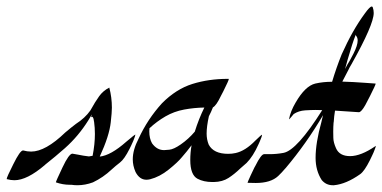

<svg xmlns="http://www.w3.org/2000/svg" viewBox="-64 -544 1153 579"><path d="M169.4 14.6Q160.2 14.6 150.9 13.2H146Q125.5 13.2 104.5 5.9Q104.5 2.9 124.3 -38.8Q144 -80.6 154.3 -80.6L171.4 -77.6Q187.5 -74.2 204.1 -72.3Q209.5 -72.8 215.3 -74.2Q222.2 -109.4 222.2 -140.1Q222.2 -158.7 219.7 -177.2Q219.2 -177.2 219.2 -179Q219.2 -180.7 218.3 -184.6Q217.3 -188.5 216.1 -190.2Q214.8 -191.9 213.4 -191.9Q212.4 -191.9 210.4 -190.4Q212.9 -197.3 212.9 -198.2V-198.7Q212.4 -198.7 202.1 -180.7Q172.4 -133.3 131.8 -97.2Q103 -71.8 72.8 -47.9Q71.8 -47.4 71.3 -46.4Q17.6 -0.5 -20.5 -0.5Q-31.7 -0.5 -43.9 -3.9Q-43.9 -9.3 -23.9 -48.8Q-3.4 -90.3 5.4 -90.3H5.9Q18.1 -86.9 29.8 -86.9Q73.2 -86.9 132.8 -144.5Q151.9 -160.6 165 -170.4Q192.4 -188 208.5 -210.9Q223.1 -237.3 235.1 -253.9Q247.1 -270.5 265.6 -279.8Q273.4 -250.5 273.4 -219.2Q273.4 -205.6 270 -175.3Q265.6 -134.3 236.8 -71.8Q270 -75.2 316.9 -116.7Q342.3 -138.2 344.2 -138.2V-137.7Q344.2 -134.8 337.9 -119.1L331.5 -105L326.7 -95.2Q311 -64 297.9 -54Q284.7 -43.9 272.5 -32.7Q247.1 -8.8 216.3 5.9Q192.9 14.6 169.4 14.6Z M581.1 4.9H576.2Q550.3 4.9 531.7 -4.9Q509.8 -16.6 509.8 -61.5Q509.8 -84 513.7 -106Q499.5 -86.9 484.4 -69.8Q472.2 -54.7 444.8 -32.7Q417.5 -10.7 388.7 -3.4Q382.8 -2 377.4 -2Q356.9 -2 344.7 -25.4Q336.4 -44.4 336.4 -63.5Q336.4 -92.3 354 -126Q380.9 -184.6 424.3 -232.4Q466.8 -275.4 516.1 -290.8Q565.4 -306.2 622.6 -306.2H626V-305.7Q626 -301.8 609.4 -268.6L602.5 -255.4Q588.4 -225.6 578.1 -220.2Q572.8 -206.5 565.9 -193.4Q559.1 -162.6 559.1 -141.1Q559.1 -123.5 565.4 -107.9Q580.1 -80.1 624 -80.1Q635.7 -80.1 646.5 -82.5Q675.8 -88.9 706.1 -120.1Q724.1 -137.7 726.1 -137.7V-137.2Q726.1 -132.8 719.7 -118.2Q717.3 -113.3 715.8 -109.4Q699.2 -72.3 679.7 -52.7L660.2 -35.6Q643.1 -19 625 -7.3Q606.9 4.4 581.1 4.9ZM430.7 -91.3Q433.1 -91.3 446.5 -92.5Q460 -93.8 481 -108.4Q504.9 -125 523.4 -147Q535.2 -185.1 552.2 -219.7Q521.5 -219.2 491.2 -213.6Q460.9 -208 434.8 -192.9Q408.7 -177.7 386.7 -157.2Q386.2 -152.8 386.2 -147.9Q386.2 -126.5 394.5 -111.8Q409.2 -91.3 430.7 -91.3Z M942.9 14.6H939.5Q919.4 14.6 906.2 -1Q887.7 -29.8 887.7 -67.9Q887.7 -113.3 905.3 -176.3Q906.2 -179.2 906.7 -182.6Q910.2 -195.3 910.2 -196.8Q860.4 -111.8 797.4 -37.1Q796.9 -36.1 795.9 -35.6Q786.1 -23.9 774.9 -13.2Q752.4 7.8 707.5 7.8L682.6 7.3V6.8Q682.6 5.4 691.9 -15.1L703.1 -38.6L706.1 -43.9Q723.6 -79.1 732.4 -79.1H749Q770 -79.1 791 -83Q831.5 -90.8 907.7 -211.9L888.2 -212.4Q875 -212.4 856 -211.2Q836.9 -210 821.8 -200.2Q818.4 -195.8 814.9 -191.9Q811.5 -188 809.8 -186Q808.1 -184.1 807.6 -184.1V-184.6Q812 -208.5 827.6 -234.9Q856.4 -284.7 886.7 -292Q910.2 -297.4 937.5 -297.4Q950.2 -339.8 966.3 -379.9Q999 -453.1 1036.6 -503.9Q1051.3 -524.4 1057.1 -524.4Q1059.1 -524.4 1060.1 -522Q1063 -513.7 1063 -504.9Q1063 -469.7 996.1 -350.6Q989.7 -340.3 986.8 -333.5L968.3 -297.9Q1001.5 -296.9 1034.7 -294.4L1068.4 -292L1068.8 -291.5Q1068.8 -288.1 1051.8 -254.4L1037.6 -227.1Q1025.9 -206.5 1018.6 -205.6Q981.4 -208.5 946.3 -210.4Q943.4 -193.4 942.4 -176.3L941.9 -173.8Q940.9 -161.6 940.9 -146.5Q940.9 -141.6 941.2 -128.2Q941.4 -114.7 949.2 -97.2Q959.5 -73.2 991.7 -73.2Q1024.4 -73.2 1068.4 -103.5L1068.8 -104L1069.3 -103.5Q1069.3 -101.6 1066.4 -94.2Q1064.5 -89.4 1062.5 -84.2Q1060.5 -79.1 1058.6 -75.7L1051.3 -60.5Q1035.2 -28.3 1022.5 -19Q980 11.2 942.9 14.6ZM976.6 -335.9 982.9 -348.1Q989.3 -357.4 1002 -382.3Q1014.6 -407.2 1014.6 -421.9Q1014.6 -430.2 1010.3 -435.5Q1008.8 -437 1008.8 -439.5Q1002.9 -424.3 998 -409.2Q981.4 -356 976.6 -335.9Z"/></svg>

Font: Terrible Cursive
Style: Regular
Weight: 400
Designer: GGBotNet
Foundry: GGBotNet
Version: 1.00